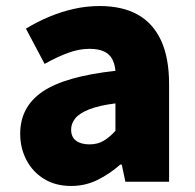

<svg xmlns="http://www.w3.org/2000/svg" viewBox="-20 -603 646 637"><path d="M216 14Q164 14 126 -9.5Q88 -33 67.5 -72.5Q47 -112 47 -159Q47 -249 122 -299.5Q197 -350 363 -368Q361 -391 352 -407.5Q343 -424 324.5 -432.5Q306 -441 277 -441Q243 -441 207 -428Q171 -415 128 -391L66 -508Q104 -531 143.5 -547.5Q183 -564 225 -573.5Q267 -583 311 -583Q385 -583 436 -555Q487 -527 514 -469.5Q541 -412 541 -323V0H396L384 -57H379Q344 -26 303.5 -6Q263 14 216 14ZM277 -124Q304 -124 324 -136Q344 -148 363 -169V-260Q308 -253 275.5 -240Q243 -227 229.5 -210Q216 -193 216 -173Q216 -148 232.5 -136Q249 -124 277 -124Z"/></svg>

Font: Noto Sans TC Thin Black
Style: Regular
Weight: 900
Version: Version 2.004-H2;hotconv 1.0.118;makeotfexe 2.5.65603